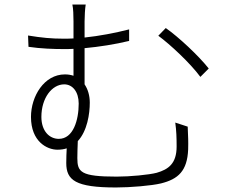

<svg xmlns="http://www.w3.org/2000/svg" viewBox="-20 -800 1040 849"><path d="M163 -283C163 -367 210 -427 264 -427C301 -427 328 -394 328 -342C328 -269 304 -186 240 -186C198 -186 163 -221 163 -283ZM755 -258C760 -222 761 -191 761 -152C761 -77 725 -51 673 -36C639 -27 555 -19 496 -19C337 -19 322 -39 322 -101C322 -121 323 -152 324 -176C366 -221 377 -297 377 -346C377 -377 369 -405 354 -427V-587C419 -593 489 -604 551 -619V-670C488 -654 420 -641 354 -634V-705C354 -728 356 -763 359 -780H300C304 -763 305 -731 305 -705V-630C289 -629 274 -629 259 -629C208 -629 165 -633 104 -643L106 -593C159 -585 218 -583 262 -583C276 -583 290 -583 305 -584V-465C293 -469 281 -471 267 -471C175 -471 117 -374 117 -283C117 -174 188 -138 234 -138C249 -138 263 -140 275 -144C274 -124 273 -103 273 -79C273 -3 314 29 493 29C557 29 651 21 692 11C768 -8 808 -44 812 -139C813 -179 812 -189 810 -240ZM680 -642C733 -603 821 -521 866 -460L903 -497C858 -554 769 -637 713 -676Z"/></svg>

Font: Noto Sans JP Light
Style: Regular
Weight: 300
Designer: Ryoko NISHIZUKA (kana & ideographs); Paul D. Hunt (Latin, Greek & Cyrillic); Wenlong ZHANG (bopomofo); Sandoll Communica
Foundry: Adobe Systems Incorporated
Version: Version 1.004;PS 1.004;hotconv 1.0.82;makeotf.lib2.5.63406